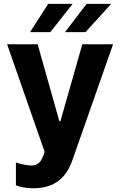

<svg xmlns="http://www.w3.org/2000/svg" viewBox="-20 -776 626 1000"><path d="M153.8 204.5C266.3 204.5 326 147 356.9 58.9L568.9 -545.5H408.7L294.7 -144.9H289.1L176.1 -545.5H17L212.7 15.6L203.8 38.7C190.7 73.2 171.2 85.6 144.9 85.9C130 85.9 95.9 82 62.9 70.3V188.9C84.5 198.2 115.4 204.5 153.8 204.5ZM136.4 -608.7H242.2L358.3 -755.7H231.2ZM318.5 -608.7H425.4L558.9 -755.7H431.1Z"/></svg>

Font: Magic Ui Pro
Style: Bold
Weight: 700
Designer: Stefan Endress, Andreas Faust
Version: Version 1.000;FEAKit 1.0